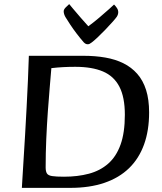

<svg xmlns="http://www.w3.org/2000/svg" viewBox="-20 -909 786 929"><path d="M85.8 0Q86.5 -9.6 88.5 -45.6Q90.5 -81.5 94 -135.5Q97.5 -189.5 101.3 -254.8Q105.2 -320.1 108.7 -388.4Q112.2 -456.8 115.2 -521.7Q118.3 -586.5 119.6 -639H385.2Q441.2 -639 489.8 -630.5Q538.4 -622 577.2 -602.8Q615.9 -583.6 644 -551.9Q672 -520.2 686.8 -473.8Q701.5 -427.5 701.5 -364.7Q701.5 -278 677.1 -210.2Q652.7 -142.3 604.7 -95.5Q556.7 -48.8 485.4 -24.4Q414.1 0 320.3 0ZM289.6 -54Q356 -54 410.2 -68.5Q464.5 -83 503.4 -117.1Q542.4 -151.2 563.2 -209Q584.1 -266.8 584.1 -353.6Q584.1 -439 557.5 -489.9Q531 -540.7 478.1 -563.2Q425.1 -585.7 344.1 -585.7Q313.5 -585.7 285.4 -584.2Q257.3 -582.7 228.5 -579.3Q225.5 -540.6 220.7 -487Q216 -433.4 211.5 -369.5Q206.9 -305.6 203.9 -236.8Q200.9 -167.9 200.9 -99Q200.9 -80 206.9 -70Q212.9 -60 232.3 -57Q251.6 -54 289.6 -54ZM404.2 -694.9Q399.7 -694.9 395.4 -696.7Q391.2 -698.5 385.7 -703.7Q369.2 -722.5 351.8 -745.2Q334.4 -767.9 320 -789.8Q305.5 -811.7 296.7 -826.3Q293 -832.6 290.6 -840Q288.2 -847.4 288.2 -854.4Q288.2 -863 297.6 -872.8Q307 -882.6 314.8 -889.2Q317.6 -885.9 333.7 -866.5Q349.7 -847.1 370.7 -823.2Q391.7 -799.3 407.4 -781.9Q432.7 -800.4 459.9 -823.4Q487.2 -846.5 507.7 -864.9Q528.3 -883.3 531.8 -887.1Q539.4 -879.9 545.7 -870.3Q552.1 -860.8 552.1 -850.1Q552.1 -844.8 550.4 -839.1Q548.7 -833.4 544.9 -827.6Q539.6 -819.9 524.3 -802.7Q509 -785.5 489.5 -765.2Q470 -744.8 452.1 -728Q434.3 -711.3 423.9 -703.7Q417.1 -698.5 413.2 -696.7Q409.3 -694.9 404.2 -694.9Z"/></svg>

Font: Briem Hand Thin
Style: Regular
Weight: 100
Designer: Gunnlaugur SE Briem, Eben Sorkin
Foundry: Sorkin Type Co.
Version: Version 1.003